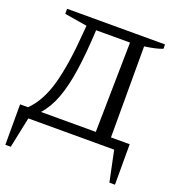

<svg xmlns="http://www.w3.org/2000/svg" viewBox="-147 -768 991 1070"><g transform="rotate(20 349.0 -233.0)"><path d="M4 182V-58H51Q119 -125 151.5 -243.5Q184 -362 198 -549L202 -596L68 -618V-648H649V-622Q611 -607 543 -598V-58H654V182H621L583 0H74L36 182ZM261 -591Q254 -451 239 -349.5Q224 -248 197.5 -177Q171 -106 128 -58H453L462 -591Z"/></g></svg>

Font: Piazzolla
Style: Regular
Weight: 400
Designer: Juan Pablo del Peral
Foundry: Huerta Tipografica
Version: Version 1.330